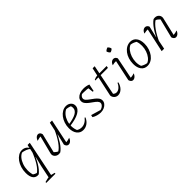

<svg xmlns="http://www.w3.org/2000/svg" viewBox="190 -1882 3263 3263"><g transform="rotate(-45 1821.5 -250.0)"><path d="M193 3Q127 14 89.5 -31Q52 -76 52 -170Q52 -236 70 -294Q88 -352 120 -396.5Q152 -441 193 -466.5Q234 -492 280 -492Q322 -492 354.5 -472Q387 -452 405 -415L404 -398Q342 -450 238 -462L269 -465Q221 -450 185.5 -408Q150 -366 129 -307Q108 -248 106.5 -182Q105 -116 125 -54L102 -77Q126 -62 149.5 -50Q173 -38 200 -33L177 -29Q234 -65 286.5 -147.5Q339 -230 390 -361L406 -349Q357 -217 305.5 -131.5Q254 -46 193 3ZM179 196 182 177Q221 166 247.5 160.5Q274 155 305 152L403 177L400 196ZM267 196 322 -70 365 -242 360 -244 411 -484H464L325 196Z M722 -430 634 -70 630 -92Q650 -71 671.5 -55.5Q693 -40 712 -32H694Q750 -63 809.5 -147Q869 -231 923 -355L935 -330Q907 -267 879.5 -215.5Q852 -164 825 -122.5Q798 -81 770.5 -51Q743 -21 715 -2Q697 3 682 3Q641 3 612 -22.5Q583 -48 583 -86Q583 -99 587 -112L676 -459L699 -434Q668 -432 638 -427Q608 -422 582 -413Q590 -436 603 -453.5Q616 -471 632 -480Q648 -489 665 -489Q686 -489 701 -474Q716 -459 722 -430ZM852 -52 900 -248 895 -250 946 -484H999L903 -23L890 -50Q918 -51 944.5 -56.5Q971 -62 997 -71Q990 -48 976.5 -30.5Q963 -13 946 -3.5Q929 6 912 6Q890 6 874 -9.5Q858 -25 852 -52Z M1262 8Q1192 8 1150 -45.5Q1108 -99 1108 -189Q1108 -250 1126.5 -305Q1145 -360 1177 -402Q1209 -444 1250.5 -468Q1292 -492 1339 -492Q1391 -492 1426 -461Q1461 -430 1461 -383Q1461 -346 1439.5 -315.5Q1418 -285 1377.5 -262Q1337 -239 1278 -223.5Q1219 -208 1145 -199V-233Q1280 -252 1342.5 -288.5Q1405 -325 1405 -384Q1405 -413 1392 -440L1413 -421Q1386 -435 1356.5 -442.5Q1327 -450 1295 -451L1318 -456Q1270 -437 1235 -396Q1200 -355 1181 -300.5Q1162 -246 1162 -184Q1162 -150 1170 -116Q1178 -82 1193 -51L1178 -74Q1202 -58 1226 -51Q1250 -44 1275 -44Q1316 -44 1354.5 -65Q1393 -86 1426 -128L1438 -119Q1412 -59 1365.5 -25.5Q1319 8 1262 8Z M1525 -39 1534 -79 1724 -23 1697 -26Q1724 -29 1746 -42Q1768 -55 1781.5 -73Q1795 -91 1795 -110Q1795 -136 1773.5 -159Q1752 -182 1719.5 -204.5Q1687 -227 1655 -251.5Q1623 -276 1601 -304.5Q1579 -333 1579 -369Q1579 -405 1603 -432.5Q1627 -460 1667.5 -475.5Q1708 -491 1759 -491Q1789 -491 1820 -485.5Q1851 -480 1880 -468L1865 -426Q1828 -435 1790 -439Q1752 -443 1714 -443Q1696 -443 1678.5 -442.5Q1661 -442 1644 -439L1684 -446Q1662 -437 1647 -417Q1632 -397 1632 -377Q1632 -350 1654 -327.5Q1676 -305 1708 -282.5Q1740 -260 1772 -235.5Q1804 -211 1826 -182.5Q1848 -154 1848 -118Q1848 -85 1825.5 -56Q1803 -27 1765.5 -10Q1728 7 1683 7Q1646 7 1601 -5.5Q1556 -18 1525 -39ZM1834 -340 1819 -469 1880 -468 1854 -340Z M2098 8Q2058 8 2029 -19.5Q2000 -47 1998 -87L2114 -624H2164L2049 -52L2043 -83Q2074 -45 2113 -45Q2150 -45 2184 -74Q2218 -103 2239 -151L2255 -145Q2238 -77 2194.5 -34.5Q2151 8 2098 8ZM2000 -445 2003 -460Q2024 -471 2044.5 -476.5Q2065 -482 2087 -483H2310L2303 -445Z M2453 -22 2440 -50Q2469 -51 2495.5 -56Q2522 -61 2547 -71Q2540 -48 2526 -30.5Q2512 -13 2495 -3.5Q2478 6 2461 6Q2439 6 2423.5 -9.5Q2408 -25 2401 -52L2488 -459L2499 -429Q2464 -430 2440.5 -427.5Q2417 -425 2393 -418Q2400 -440 2412.5 -456Q2425 -472 2441.5 -480.5Q2458 -489 2475 -489Q2496 -489 2512 -476.5Q2528 -464 2537 -440ZM2546 -696Q2559 -683 2568 -667Q2577 -651 2579 -634Q2568 -621 2552 -611.5Q2536 -602 2520 -600Q2506 -611 2496.5 -627Q2487 -643 2483 -660Q2496 -674 2512 -683.5Q2528 -693 2546 -696Z M2805 8Q2734 8 2693.5 -45Q2653 -98 2653 -189Q2653 -252 2670.5 -307Q2688 -362 2719.5 -403.5Q2751 -445 2793 -468.5Q2835 -492 2883 -492Q2953 -492 2993.5 -439.5Q3034 -387 3034 -295Q3034 -232 3016 -177.5Q2998 -123 2967 -81Q2936 -39 2894.5 -15.5Q2853 8 2805 8ZM2832 -30Q2875 -47 2907.5 -88Q2940 -129 2959 -184Q2978 -239 2979 -299Q2980 -359 2961 -413Q2936 -429 2909 -439Q2882 -449 2854 -453Q2811 -435 2778.5 -393Q2746 -351 2727.5 -296.5Q2709 -242 2707.5 -183Q2706 -124 2726 -71Q2749 -56 2776 -45.5Q2803 -35 2832 -30Z M3431 -52 3522 -413 3523 -391Q3500 -415 3482.5 -427.5Q3465 -440 3440 -450L3459 -452Q3402 -420 3341 -335Q3280 -250 3227 -128L3216 -154Q3242 -215 3269 -266.5Q3296 -318 3324 -359.5Q3352 -401 3380.5 -432Q3409 -463 3437 -482Q3447 -484 3455 -485Q3463 -486 3470 -486Q3513 -486 3540 -460Q3567 -434 3567 -396Q3567 -390 3566.5 -384.5Q3566 -379 3564 -372L3489 -51Q3515 -53 3536 -58Q3557 -63 3577 -71Q3570 -48 3556.5 -30.5Q3543 -13 3526 -3.5Q3509 6 3491 6Q3470 6 3454 -9.5Q3438 -25 3431 -52ZM3150 0 3250 -459 3260 -429Q3232 -430 3208 -427.5Q3184 -425 3154 -418Q3161 -439 3173.5 -455.5Q3186 -472 3202.5 -480.5Q3219 -489 3236 -489Q3257 -489 3273.5 -476.5Q3290 -464 3299 -440L3251 -236L3256 -235L3209 0Z"/></g></svg>

Font: Piazzolla Thin ExtraLight
Style: Italic
Weight: 250
Italic angle: -11.3°
Version: Version 2.005